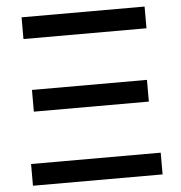

<svg xmlns="http://www.w3.org/2000/svg" viewBox="-51 -761 764 810"><g transform="rotate(-5 330.5 -356.0)"><path d="M70 -620V-712H591V-620ZM87 -311V-403H574V-311ZM56 0V-92H605V0Z"/></g></svg>

Font: CST
Style: Regular
Weight: 400
Version: Version 1.00